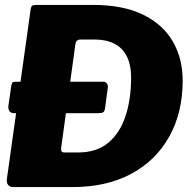

<svg xmlns="http://www.w3.org/2000/svg" viewBox="-20 -762 782 782"><path d="M408 -322Q406 -308 400 -304.5Q394 -301 378 -301H38Q24 -301 18.5 -309.5Q13 -318 14 -330L26 -413Q28 -423 31 -426Q34 -429 42 -429H403Q410 -429 415.5 -421Q421 -413 419 -405ZM34 0Q20 0 13 -9Q6 -18 8 -33L105 -725Q107 -736 111.5 -739Q116 -742 128 -742H359Q480 -742 561 -703Q642 -664 683 -594.5Q724 -525 724 -434Q724 -303 669 -205Q614 -107 513.5 -53.5Q413 0 275 0H34ZM298 -141Q374 -141 421.5 -181Q469 -221 491.5 -290Q514 -359 514 -445Q514 -498 496.5 -532.5Q479 -567 446 -584Q413 -601 366 -601H307Q290 -601 287 -582L229 -159Q228 -150 231 -145.5Q234 -141 242 -141Z"/></svg>

Font: Libre Franklin Thin ExtraBold
Style: Italic
Weight: 800
Italic angle: -8°
Version: Version 2.000